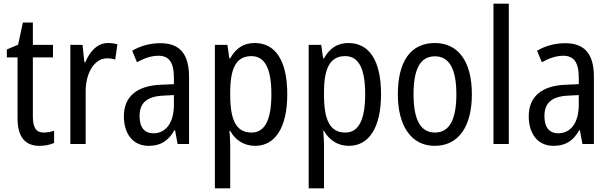

<svg xmlns="http://www.w3.org/2000/svg" viewBox="-20 -780 3306 1040"><path d="M217 -62C175 -62 158 -90 158 -148V-469H267V-537H158V-658H104L78 -538L17 -512V-469H75V-140C75 -34 119 10 194 10C224 10 253 4 273 -6V-72C257 -66 236 -62 217 -62Z M565 -547C509 -547 468 -504 442 -443H437L427 -537H361V0H444V-282C443 -388 494 -464 559 -464C575 -464 591 -462 604 -457L616 -540C599 -545 581 -547 565 -547Z M849 -546C792 -546 739 -531 696 -505L722 -443C762 -465 800 -478 838 -478C895 -478 922 -443 922 -359V-324L852 -321C720 -316 651 -256 651 -150C651 -58 698 10 785 10C852 10 892 -18 925 -75H928L942 0H1004V-363C1004 -483 958 -546 849 -546ZM865 -262 922 -265V-213C922 -113 877 -58 811 -58C765 -58 736 -87 736 -151C736 -220 773 -258 865 -262Z M1359 -547C1299 -547 1257 -518 1227 -464H1222L1212 -537H1144V240H1227V6C1227 -16 1225 -44 1223 -71H1227C1254 -22 1301 10 1362 10C1471 10 1536 -90 1536 -269C1536 -454 1471 -547 1359 -547ZM1342 -476C1418 -476 1450 -403 1450 -269C1450 -134 1416 -62 1343 -62C1260 -62 1227 -128 1227 -266V-285C1228 -415 1262 -476 1342 -476Z M1867 -547C1807 -547 1765 -518 1735 -464H1730L1720 -537H1652V240H1735V6C1735 -16 1733 -44 1731 -71H1735C1762 -22 1809 10 1870 10C1979 10 2044 -90 2044 -269C2044 -454 1979 -547 1867 -547ZM1850 -476C1926 -476 1958 -403 1958 -269C1958 -134 1924 -62 1851 -62C1768 -62 1735 -128 1735 -266V-285C1736 -415 1770 -476 1850 -476Z M2536 -269C2536 -450 2460 -547 2336 -547C2203 -547 2135 -446 2135 -269C2135 -98 2208 10 2334 10C2467 10 2536 -99 2536 -269ZM2220 -269C2220 -404 2255 -475 2336 -475C2415 -475 2452 -404 2452 -269C2452 -134 2415 -62 2336 -62C2256 -62 2220 -135 2220 -269Z M2736 0V-760H2653V0Z M3042 -546C2985 -546 2932 -531 2889 -505L2915 -443C2955 -465 2993 -478 3031 -478C3088 -478 3115 -443 3115 -359V-324L3045 -321C2913 -316 2844 -256 2844 -150C2844 -58 2891 10 2978 10C3045 10 3085 -18 3118 -75H3121L3135 0H3197V-363C3197 -483 3151 -546 3042 -546ZM3058 -262 3115 -265V-213C3115 -113 3070 -58 3004 -58C2958 -58 2929 -87 2929 -151C2929 -220 2966 -258 3058 -262Z"/></svg>

Font: Noto Sans Myanmar UI Condensed
Style: Regular
Weight: 400
Width: 3
Designer: Monotype Design Team
Foundry: Monotype Imaging Inc.
Version: Version 2.103